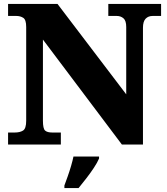

<svg xmlns="http://www.w3.org/2000/svg" viewBox="-20 -734 846 975"><path d="M21 0V-61H54Q81 -61 97 -71Q113 -81 113 -121V-597Q113 -634 98 -643.5Q83 -653 63 -653H21V-714H272L621 -255V-597Q621 -629 607 -641Q593 -653 573 -653H530V-714H798V-653H755Q733 -653 719.5 -639Q706 -625 706 -593V0H599L198 -533V-121Q198 -81 209 -71Q220 -61 246 -61H289V0ZM307 208Q314 189 323.5 162.5Q333 136 341 108.5Q349 81 353 61H483V71Q474 92 456.5 118.5Q439 145 418 172Q397 199 379 221H307Z"/></svg>

Font: Noto Serif Telugu Black
Style: Regular
Weight: 900
Designer: Jelle Bosma - Monotype Design Team
Foundry: Monotype Imaging Inc.
Version: Version 2.005; ttfautohint (v1.8.4.7-5d5b)